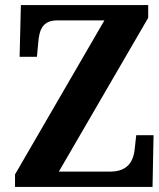

<svg xmlns="http://www.w3.org/2000/svg" viewBox="-20 -734 623 754"><path d="M39 0H579L583 -203H515L510 -158C506 -108 489 -60 411 -60H211L562 -664V-714H62L57 -511H125L130 -564C134 -618 147 -654 206 -654H390L39 -49Z"/></svg>

Font: Noto Serif SemiCondensed
Style: Bold
Weight: 700
Width: 4
Designer: Monotype Design Team
Foundry: Monotype Imaging Inc.
Version: Version 2.015